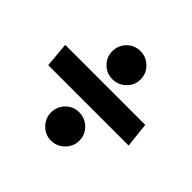

<svg xmlns="http://www.w3.org/2000/svg" viewBox="-131 -641 743 743"><g transform="rotate(45 240.5 -269.0)"><path d="M239 -360Q207 -360 184.5 -382.5Q162 -405 162 -436Q162 -469 184.5 -491.5Q207 -514 239 -514Q271 -514 294 -491.5Q317 -469 317 -436Q317 -405 294 -382.5Q271 -360 239 -360ZM465 -223H25L16 -325H454ZM239 -24Q207 -24 184.5 -47Q162 -70 162 -101Q162 -134 184.5 -156.5Q207 -179 239 -179Q271 -179 294 -156.5Q317 -134 317 -101Q317 -70 294 -47Q271 -24 239 -24Z"/></g></svg>

Font: Palanquin
Style: Bold
Weight: 700
Designer: Pria Ravichandran
Version: Version 1.0.4